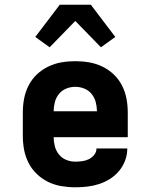

<svg xmlns="http://www.w3.org/2000/svg" viewBox="-20 -788 640 816"><path d="M300 8Q270 8 240.5 3Q211 -2 184.5 -15Q158 -28 136.5 -48.5Q115 -69 101.5 -95.5Q88 -122 82.5 -151Q77 -180 77 -210V-310Q77 -340 82.5 -369Q88 -398 101.5 -424.5Q115 -451 136.5 -471.5Q158 -492 185 -505Q212 -518 241 -523Q270 -528 300 -528Q330 -528 359 -523Q388 -518 415 -505Q442 -492 463.5 -471.5Q485 -451 498.5 -424.5Q512 -398 517.5 -369Q523 -340 523 -310V-205H208Q208 -186 213 -166.5Q218 -147 230.5 -131.5Q243 -116 261.5 -108.5Q280 -101 300 -101Q315 -101 329.5 -103Q344 -105 357.5 -111.5Q371 -118 380.5 -130Q390 -142 390 -157H521Q521 -131 512 -106.5Q503 -82 486.5 -62Q470 -42 448 -28Q426 -14 401.5 -6Q377 2 351.5 5Q326 8 300 8ZM208 -315H392Q392 -334 387 -353.5Q382 -373 369.5 -388.5Q357 -404 338.5 -411.5Q320 -419 300 -419Q280 -419 261.5 -411.5Q243 -404 230.5 -388.5Q218 -373 213 -353.5Q208 -334 208 -315ZM191 -587 130 -631 234 -768H366L470 -631L409 -587L300 -699Z"/></svg>

Font: Iosevka HT Extrabold Extended
Style: Regular
Weight: 800
Width: 7
Monospace: yes
Designer: Belleve Invis
Foundry: Belleve Invis
Version: Version 32.3.0; ttfautohint (v1.8.4)